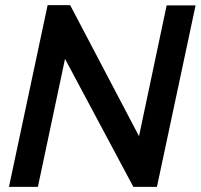

<svg xmlns="http://www.w3.org/2000/svg" viewBox="-20 -730 784 750"><path d="M166 -710H254L523 -198L631 -709H744L593 0H501L234 -500L128 0H15Z"/></svg>

Font: Raleway Thin SemiBold
Style: Italic
Weight: 600
Italic angle: -12°
Version: Version 4.026